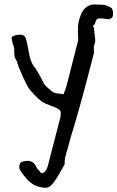

<svg xmlns="http://www.w3.org/2000/svg" viewBox="-20 -658 536 876"><path d="M414.6 -470.2Q413.1 -459.5 408.2 -446.8Q408.2 -433.1 408.7 -416.5Q374.5 -283.7 354.5 -210.4L335.9 -144L316.9 -78.1L305.2 -40.5Q298.3 -18.1 294.9 -2.4L290 16.1L284.2 34.7Q277.3 58.1 275.4 72.3L274.9 77.6L275.4 83.5Q275.4 90.3 273.9 93.3L260.7 116.7L247.1 141.1Q230.5 168.9 215.3 185.5Q203.6 198.7 187.5 198.7H185.5Q148.4 196.8 123 177.7Q102.1 162.6 75.2 124Q67.9 113.8 67.9 103.5Q67.9 94.2 73.2 85L76.7 82.5L80.1 80.6Q94.2 75.7 105.5 75.7Q134.3 75.7 147.5 106.9Q148.9 110.8 152.8 114.7L160.2 122.1L162.6 125L165 128.9Q168 132.3 171.4 132.3Q173.3 132.3 174.8 131.8Q188.5 126.5 196.3 104.5Q199.2 97.2 201.7 85.4L204.1 76.2L206.1 67.9Q214.4 37.6 228 -16.1L249.5 -100.1L252.9 -112.3L255.9 -124.5Q257.3 -131.8 257.3 -138.2Q257.3 -144.5 255.9 -150.4Q251.5 -159.7 230.5 -168.5L208 -177.2L185.5 -186.5Q161.6 -195.8 115.2 -249.5Q106.4 -259.8 84.5 -307.6Q62.5 -356.4 55.7 -381.3Q44.9 -395.5 44.9 -417.5V-435.5Q43.5 -446.3 39.1 -456.5Q36.6 -461.9 35.2 -471.7L33.7 -480L32.7 -487.8Q42.5 -496.6 60.1 -499Q65.9 -500 71.3 -500Q81.5 -500 88.4 -496.1Q93.3 -493.2 96.7 -485.4L99.1 -478L101.1 -471.2Q104 -459 108.4 -437L111.3 -419.9L114.7 -402.8Q124 -364.3 142.1 -345.7Q158.7 -319.8 168.5 -300.3L174.8 -287.6Q178.2 -280.8 179.2 -278.3Q185.5 -266.6 217.8 -240.2Q225.6 -233.9 241.2 -231.9L254.9 -230.5Q264.2 -229.5 270 -228L277.8 -249L284.7 -270.5L335.4 -469.2Q335.9 -471.7 336.9 -474.1Q335.4 -501.5 335.4 -514.6Q335.4 -528.8 336.4 -541.5Q337.4 -563.5 352.5 -599.1Q359.9 -615.2 375.5 -626.5Q391.1 -637.7 411.1 -637.7Q455.6 -637.2 462.9 -633.8Q481.9 -627 489.7 -620.6Q495.6 -613.3 495.6 -592.8Q495.6 -573.7 481.4 -573.7Q484.4 -572.3 484.4 -571.8Q484.4 -570.3 479 -570.3Q470.7 -570.3 447.3 -573.7Q439.9 -574.2 433.6 -574.2Q422.4 -574.2 418 -564.5Q413.6 -550.3 412.1 -547.4L404.3 -539.6Q404.3 -538.1 405.3 -537.1Q408.7 -531.2 408.7 -530.3L414.6 -475.6Z"/></svg>

Font: Kurland
Style: Regular
Weight: 400
Designer: GGBot
Version: 0.22